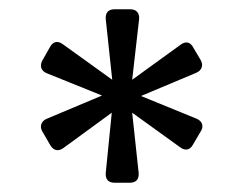

<svg xmlns="http://www.w3.org/2000/svg" viewBox="-20 -754 526 414"><path d="M370 -658 265 -582 280 -713C281 -726 274 -734 261 -734H227C214 -734 207 -727 208 -713L222 -582L115 -659C104 -667 94 -664 88 -653L71 -623C65 -611 69 -601 81 -596L200 -548L81 -498C69 -493 65 -482 71 -471L89 -440C96 -429 106 -427 117 -435L221 -511L208 -381C207 -367 214 -360 227 -360H260C273 -360 280 -367 279 -381L265 -511L369 -436C380 -428 390 -431 396 -442L413 -471C420 -482 416 -493 404 -498L284 -547L403 -597C415 -602 419 -613 413 -624L397 -651C391 -663 381 -666 370 -658Z"/></svg>

Font: Arvore Sans
Style: Regular
Weight: 400
Designer: Jonny Pinhorn (Latin) Dan Schunck (customization for Arvore)
Version: Version 1.000;Glyphs 3.3 (3305)